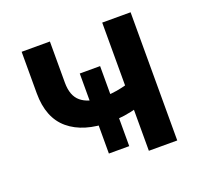

<svg xmlns="http://www.w3.org/2000/svg" viewBox="-99 -638 771 745"><g transform="rotate(-20 286.5 -265.0)"><path d="M290 -156.2Q182.1 -156.2 122.1 -206.5Q62 -256.8 62 -358.4V-529.8H178.7V-359.9Q178.7 -305.2 208.5 -280.8Q238.3 -256.3 290 -256.3Q335 -256.3 374.8 -265.1Q414.6 -273.9 457 -289.1V-189Q434.6 -180.2 407.7 -172.6Q380.9 -165 351.3 -160.6Q321.8 -156.2 290 -156.2ZM394.5 0V-529.3H511.7V0ZM245.1 -43V-373.5H329.1V-43Z"/></g></svg>

Font: Inter Cardless Tabular Medium
Style: Regular
Weight: 500
Designer: Rasmus Andersson
Foundry: rsms
Version: Version 4.000;git-4fc901f